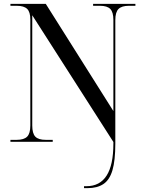

<svg xmlns="http://www.w3.org/2000/svg" viewBox="-20 -734 746 994"><path d="M415 240V230H427Q567 230 567 10V1L147 -655V-84Q147 -43 163 -26.5Q179 -10 217 -10H253V0H34V-10H66Q104 -10 120.5 -26.5Q137 -43 137 -84V-633Q137 -672 120.5 -688Q104 -704 67 -704H34V-714H217L567 -159V-631Q567 -671 551 -687.5Q535 -704 498 -704H462V-714H681V-704H647Q610 -704 593.5 -687.5Q577 -671 577 -630V9Q577 98 562 148Q547 198 515 219Q483 240 434 240Z"/></svg>

Font: Noto Serif Display SemiCondensed
Style: Regular
Weight: 400
Width: 4
Designer: Monotype Design Team
Foundry: Monotype Imaging Inc.
Version: Version 2.009